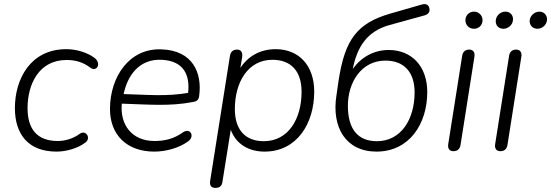

<svg xmlns="http://www.w3.org/2000/svg" viewBox="-20 -735 2701 941"><path d="M257 8C305 8 361 -8 398 -36C428 -57 402 -100 372 -80C337 -54 297 -44 263 -44C158 -44 115 -107 115 -205C115 -321 170 -441 306 -441C351 -441 388 -430 423 -403C455 -380 480 -426 441 -453C408 -477 356 -494 305 -494C128 -494 53 -346 53 -205C53 -78 118 8 257 8Z M736 8C794 8 859 -10 903 -43C936 -67 913 -111 876 -86C833 -55 789 -44 737 -44C627 -44 567 -123 577 -227C708 -223 811 -213 925 -235C943 -238 953 -243 956 -264C972 -380 923 -487 774 -493C614 -501 520 -359 519 -203C518 -75 601 8 736 8ZM586 -274C604 -362 660 -447 772 -442C877 -437 912 -372 902 -280C796 -261 700 -271 586 -274Z M1035 186C1056 186 1067 177 1070 157L1111 -99C1138 -26 1202 8 1277 8C1434 8 1520 -128 1520 -286C1520 -414 1445 -494 1331 -494C1255 -494 1195 -459 1158 -402L1167 -456C1170 -478 1161 -492 1142 -492C1122 -492 1110 -481 1107 -461L1010 151C1006 174 1016 186 1035 186ZM1273 -43C1184 -43 1131 -97 1131 -200C1131 -333 1196 -442 1315 -442C1405 -442 1458 -388 1458 -285C1458 -152 1393 -43 1273 -43Z M1825 8C1985 8 2074 -126 2074 -284C2074 -411 1997 -490 1885 -490C1812 -490 1749 -454 1709 -397C1730 -503 1777 -581 1888 -612L2062 -660C2080 -665 2089 -679 2084 -696C2080 -713 2066 -718 2048 -713L1895 -669C1730 -622 1671 -541 1640 -344L1629 -268C1604 -111 1675 8 1825 8ZM1827 -43C1738 -43 1685 -97 1685 -217C1685 -330 1750 -438 1869 -438C1958 -438 2012 -384 2012 -282C2012 -151 1946 -43 1827 -43Z M2202 6C2222 6 2233 -4 2237 -24L2305 -456C2309 -478 2299 -492 2280 -492C2260 -492 2248 -481 2245 -461L2177 -30C2173 -7 2183 6 2202 6ZM2303 -594C2327 -594 2345 -612 2345 -636C2345 -659 2327 -678 2303 -678C2279 -678 2261 -659 2261 -636C2261 -612 2279 -594 2303 -594Z M2432 6C2452 6 2463 -4 2467 -24L2535 -456C2539 -478 2529 -492 2510 -492C2490 -492 2478 -481 2475 -461L2407 -30C2403 -7 2413 6 2432 6ZM2447 -594C2470 -594 2492 -612 2494 -636C2497 -659 2481 -678 2457 -678C2433 -678 2412 -659 2410 -636C2407 -612 2423 -594 2447 -594ZM2614 -594C2637 -594 2658 -612 2661 -636C2663 -659 2647 -678 2624 -678C2600 -678 2579 -659 2576 -636C2574 -612 2590 -594 2614 -594Z"/></svg>

Font: SN Pro Light
Style: Italic
Weight: 300
Italic angle: -8.99998°
Designer: Tobias Whetton
Foundry: Supernotes
Version: Version 1.001;Glyphs 3.2 (3249)